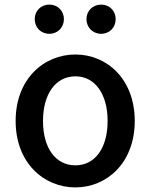

<svg xmlns="http://www.w3.org/2000/svg" viewBox="-20 -801 655 835"><path d="M308 14C444 14 566 -92 566 -275C566 -458 444 -564 308 -564C171 -564 48 -458 48 -275C48 -92 171 14 308 14ZM308 -82C221 -82 167 -158 167 -275C167 -391 221 -469 308 -469C394 -469 448 -391 448 -275C448 -158 394 -82 308 -82ZM195 -654C231 -654 258 -682 258 -718C258 -753 231 -781 195 -781C157 -781 131 -753 131 -718C131 -682 157 -654 195 -654ZM420 -654C457 -654 483 -682 483 -718C483 -753 457 -781 420 -781C383 -781 356 -753 356 -718C356 -682 383 -654 420 -654Z"/></svg>

Font: Noto Sans CJK SC Medium
Style: Regular
Weight: 500
Designer: Ryoko NISHIZUKA 西塚涼子 (kana, bopomofo & ideographs); Paul D. Hunt (Latin, Greek & Cyrillic); Sandoll Communications 산돌커뮤니
Foundry: Adobe
Version: Version 2.004;hotconv 1.0.118;makeotfexe 2.5.65603